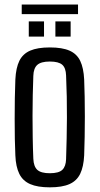

<svg xmlns="http://www.w3.org/2000/svg" viewBox="-20 -816 438 844"><path d="M199 7.5Q145 7.5 112.5 -6.8Q80 -21 64.8 -52Q49.5 -83 47.5 -133Q46 -163.5 45.2 -205.2Q44.5 -247 44.5 -293Q44.5 -339 45.2 -384.2Q46 -429.5 47.5 -466.5Q50 -518 65.2 -548.8Q80.5 -579.5 112.8 -593.5Q145 -607.5 199 -607.5Q254 -607.5 286 -593.2Q318 -579 332.8 -548Q347.5 -517 350 -466.5Q351.5 -432.5 352.2 -390.5Q353 -348.5 353 -303.8Q353 -259 352.2 -215Q351.5 -171 350 -133Q347.5 -83 332.5 -52Q317.5 -21 285.5 -6.8Q253.5 7.5 199 7.5ZM199 -54.5Q238.5 -54.5 254 -69.5Q269.5 -84.5 270.5 -116.5Q272 -162 273 -207.2Q274 -252.5 274.2 -298.2Q274.5 -344 273.5 -390.5Q272.5 -437 270.5 -484Q269.5 -517.5 253.5 -531.5Q237.5 -545.5 199 -545.5Q160.5 -545.5 144 -530.8Q127.5 -516 126.5 -482.5Q125 -442.5 124 -398Q123 -353.5 123 -306.5Q123 -259.5 123.8 -211.8Q124.5 -164 126.5 -118Q128 -84 144.2 -69.2Q160.5 -54.5 199 -54.5ZM223.5 -655V-722H290.5V-655ZM106.5 -655V-722H173.5V-655ZM75.5 -796H323V-754H75.5Z"/></svg>

Font: Big Shoulders Text Thin
Style: Regular
Weight: 400
Version: Version 2.002